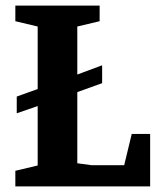

<svg xmlns="http://www.w3.org/2000/svg" viewBox="-20 -668 563 688"><path d="M35 -56 115 -75V-288L40 -262V-322L115 -349V-573L35 -592V-648H337V-592L257 -573V-401L346 -434V-370L257 -338V-83L308 -76H425L452 -188H518V0H35Z"/></svg>

Font: Faustina VF Beta
Style: Regular
Weight: 400
Designer: Alfonso Garcia
Foundry: Omnibus-Type
Version: Version 1.006